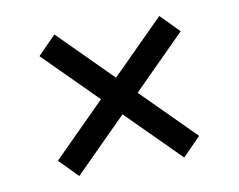

<svg xmlns="http://www.w3.org/2000/svg" viewBox="-56 -604 712 573"><g transform="rotate(-10 300.0 -317.5)"><path d="M459 -532 514 -476 141 -103 86 -159ZM141 -532 514 -159 459 -103 86 -476Z"/></g></svg>

Font: Asta Sans SemiBold
Style: Regular
Weight: 600
Designer: 42dot
Version: Version 1.000